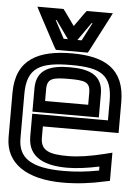

<svg xmlns="http://www.w3.org/2000/svg" viewBox="-55 -746 573 821"><g transform="rotate(5 231.5 -335.0)"><path d="M238 -519C95 -519 -2 -474 -2 -329V-138C-2 -26 90 35 246 35C304 35 365 28 426 14L446 10V-10V-79V-111L414 -103C353 -88 302 -80 258 -80C179 -80 140 -92 140 -149V-197H440H465V-222V-329C465 -473 377 -519 238 -519ZM238 -469C364 -469 415 -443 415 -329V-247H115H90V-222V-149C90 -54 171 -30 258 -30C297 -30 344 -36 396 -47V-30C344 -20 295 -15 246 -15C105 -15 49 -53 49 -138V-329C49 -442 106 -469 238 -469ZM233 -409C302 -409 325 -404 325 -357V-306H140V-357C140 -403 164 -409 233 -409ZM233 -459C159 -459 90 -443 90 -357V-281V-256H115H350H375V-281V-357C375 -443 308 -459 233 -459ZM182 -528H289H304L311 -541L377 -668L396 -705H355H297H284L276 -695L234 -636L192 -695L184 -705H172H114H72L91 -668L159 -541L167 -528H182ZM255 -578 309 -655H313L273 -578H255ZM196 -578 155 -655H159L214 -578H196Z"/></g></svg>

Font: Gamestation DisplayOutline
Style: Regular
Weight: 400
Designer: Jonas Hecksher
Foundry: Jonas Hecksher, Playtypeª, e-types AS
Version: Version 1.003